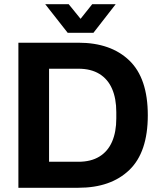

<svg xmlns="http://www.w3.org/2000/svg" viewBox="-20 -888 762 908"><path d="M67 0V-686H351Q504 -686 591.5 -602Q679 -518 679 -343Q679 -168 591.5 -84Q504 0 351 0ZM212 -123H351Q410 -123 450 -147.5Q490 -172 510 -218Q530 -264 530 -328V-358Q530 -422 510 -468Q490 -514 450 -538.5Q410 -563 351 -563H212ZM300 -733 194 -868H305L361 -799L416 -868H527L422 -733Z"/></svg>

Font: Archivo VF Beta
Style: Regular
Weight: 400
Designer: Hector Gatti
Foundry: Omnibus-Type
Version: Version 1.002